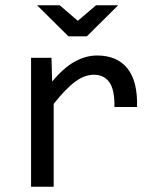

<svg xmlns="http://www.w3.org/2000/svg" viewBox="-20 -710 590 730"><path d="M98.1 -490.2V0H184.1V-314.9C199.7 -334.8 214.4 -351.7 228 -365.7C241.7 -379.7 254.6 -391.2 266.8 -400.1C279.1 -409.1 290.9 -415.6 302.5 -419.7C314 -423.7 325.5 -425.8 336.9 -425.8C363 -425.8 382.7 -416.1 396.2 -396.7C409.7 -377.4 416 -346.2 415 -303.2H501C502.9 -368 490.8 -416.8 464.6 -449.7C438.4 -482.6 399.9 -499 349.1 -499C320.5 -499 292.1 -491.2 263.9 -475.6C235.8 -460 207.2 -434.7 178.2 -399.9L175.8 -490.2ZM240.2 -571.8H310.1L429.2 -689.9H345.2L275.9 -630.9L207 -689.9H121.1ZM0 -490.2Z"/></svg>

Font: CodeNewRoman Nerd Font Mono
Style: Regular
Weight: 400
Monospace: yes
Designer: Sam Radian
Foundry: Code New Roman
Version: Version 2.00 November 29, 2014;Nerd Fonts 3.2.1